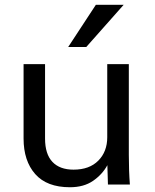

<svg xmlns="http://www.w3.org/2000/svg" viewBox="-20 -768 643 799"><path d="M271 11.2Q174.8 11.2 126.5 -43.7Q78.1 -98.6 78.1 -191.4V-501H167.5V-191.4Q167.5 -127 198 -94.5Q228.5 -62 286.1 -62Q352.1 -62 389.2 -99.6Q426.3 -137.2 426.3 -196.8V-501H516.1V-124Q516.1 -57.1 520.5 0H429.2L426.8 -80.6Q405.8 -42 367.2 -15.4Q328.6 11.2 271 11.2ZM263.7 -572.3 378.9 -748H494.6L338.9 -572.3Z"/></svg>

Font: Muli
Style: Regular
Weight: 400
Designer: Vernon Adams
Foundry: newtypography
Version: Version 2; ttfautohint (v1.00rc1.6-4cba) -l 8 -r 50 -G 200 -